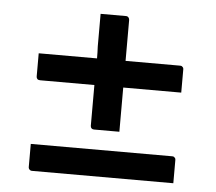

<svg xmlns="http://www.w3.org/2000/svg" viewBox="-43 -634 686 610"><g transform="rotate(5 300.0 -329.0)"><path d="M254 -587H335Q340 -587 343 -583.5Q346 -580 346 -575V-445H520Q524 -445 526 -443.5Q528 -442 529.5 -440Q531 -438 531 -434V-360H346V-219H265Q260 -219 257 -222Q254 -225 254 -230V-317Q254 -338 254 -360H81Q75 -360 72 -363Q69 -366 69 -371V-445H255Q255 -465 254 -483ZM69 -156H520Q524 -156 526 -154.5Q528 -153 529.5 -151Q531 -149 531 -145V-71H80Q77 -71 74.5 -72.5Q72 -74 70.5 -76.5Q69 -79 69 -82Z"/></g></svg>

Font: Code D OnePiece
Style: Regular
Weight: 400
Version: Version 1.085; ttfautohint (v1.8.4.7-5d5b);Nerd Fonts 3.0.2